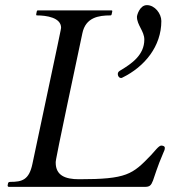

<svg xmlns="http://www.w3.org/2000/svg" viewBox="-20 -729 668 749"><path d="M301.3 -599.1C314 -661.1 364.7 -668.9 410.6 -668.9C414.1 -668.9 415 -670.9 415.5 -672.9L418 -684.6C418 -688 417 -688.5 415 -688.5H128.4C125 -688.5 124 -687 123.5 -684.6L121.1 -672.9C121.1 -669.4 122.1 -668.9 124 -668.9C161.1 -668.9 218.3 -660.6 218.3 -620.6C218.3 -617.2 217.8 -613.8 106.4 -89.4C93.3 -27.3 66.4 -19.5 20.5 -19.5C13.2 -19.5 11.7 -16.1 11.2 -13.2C10.3 -7.8 9.8 -6.8 9.8 -5.9C9.8 -2.4 11.2 0 15.1 0H544.9C582 0 568.8 -21 616.7 -131.8C619.6 -139.2 623 -144 623 -151.9C623 -159.2 614.7 -161.1 608.9 -161.1C599.1 -161.1 582.5 -137.7 569.3 -124C496.6 -48.3 474.6 -29.8 288.1 -29.8C233.9 -29.8 197.3 -44.9 197.3 -94.7C197.3 -103.5 198.2 -113.3 301.3 -599.1ZM450.2 -454.6C445.3 -451.7 439.5 -448.2 439.5 -440.4C439.5 -432.6 444.3 -424.8 452.6 -424.8C454.1 -424.8 455.6 -425.3 457.5 -426.3C544.4 -468.8 609.4 -548.3 609.4 -647C609.4 -675.8 584 -709 553.2 -709C524.4 -709 514.2 -668.5 514.2 -663.6C514.2 -630.9 543 -607.9 543 -574.7C543 -515.1 495.1 -481.4 450.2 -454.6Z"/></svg>

Font: Cardo
Style: Italic
Weight: 400
Designer: David J. Perry
Foundry: David J. Perry
Version: Version 0.99